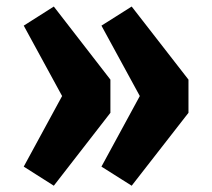

<svg xmlns="http://www.w3.org/2000/svg" viewBox="-20 -591 655 593"><path d="M411.8 -294.4 293.3 -511.8 386.7 -570.8 562.1 -345.1V-242.6L386.7 -17.4L293.3 -76.4ZM171.8 -294.4 53.3 -511.8 146.2 -570.8 321 -345.1V-242.6L146.2 -17.4L53.3 -76.4Z"/></svg>

Font: FiraCode Nerd Font Mono
Style: Bold
Weight: 700
Monospace: yes
Designer: Carrois Corporate, Edenspiekermann AG, Nikita Prokopov
Foundry: Carrois Corporate, Edenspiekermann AG, Nikita Prokopov
Version: Version 6.002;Nerd Fonts 3.3.0